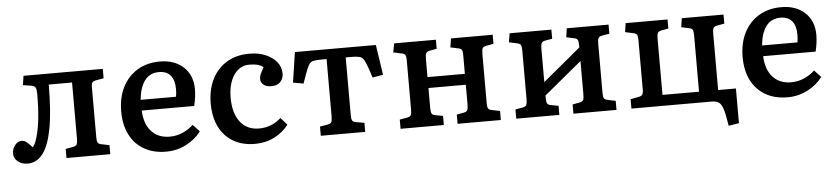

<svg xmlns="http://www.w3.org/2000/svg" viewBox="-42 -756 4959 1141"><g transform="rotate(-5 2437.5 -185.5)"><path d="M97 13Q62 13 38.5 -6Q15 -25 15 -54Q15 -82 32 -103.5Q49 -125 73 -125Q88 -125 101.5 -114Q115 -103 135 -81Q149 -95 162 -140Q189 -231 189 -394Q189 -422 183 -432.5Q177 -443 159 -446L109 -454L117 -509H590V-453L545 -445Q528 -442 522 -434.5Q516 -427 516 -409V-106Q516 -84 521 -75.5Q526 -67 541 -64L590 -54V0H329V-54L376 -63Q391 -66 396 -75.5Q401 -85 401 -110V-444H262Q262 -369 257 -299Q252 -229 242 -179Q206 13 97 13Z M923 14Q847 14 791.5 -18Q736 -50 706.5 -108.5Q677 -167 677 -246Q677 -331 709 -393Q741 -455 798 -489Q855 -523 931 -523Q1019 -523 1072 -473.5Q1125 -424 1125 -341Q1125 -296 1112 -242H799Q802 -162 842.5 -117.5Q883 -73 951 -73Q992 -73 1028 -88.5Q1064 -104 1093 -131L1132 -89Q1097 -42 1041.5 -14Q986 14 923 14ZM798 -306H1009Q1013 -326 1013 -352Q1013 -405 989.5 -433Q966 -461 920 -461Q866 -461 835.5 -420.5Q805 -380 798 -306Z M1453 14Q1378 14 1323.5 -18Q1269 -50 1240 -108.5Q1211 -167 1211 -247Q1211 -330 1242 -392Q1273 -454 1330 -488.5Q1387 -523 1465 -523Q1520 -523 1562 -505Q1604 -487 1628 -457Q1652 -427 1652 -389Q1652 -358 1633 -338.5Q1614 -319 1580 -319Q1550 -319 1533 -332.5Q1516 -346 1516 -369Q1516 -381 1522 -395.5Q1528 -410 1543 -436Q1525 -449 1506 -453.5Q1487 -458 1458 -458Q1402 -458 1367 -407Q1332 -356 1332 -271Q1332 -179 1372.5 -127Q1413 -75 1485 -75Q1560 -75 1616 -126L1654 -83Q1621 -39 1568.5 -12.5Q1516 14 1453 14Z M1846 0V-55L1894 -63Q1910 -66 1915 -75.5Q1920 -85 1920 -111V-451H1888Q1855 -451 1838.5 -446.5Q1822 -442 1812 -424Q1802 -406 1788 -366L1771 -318L1709 -329L1736 -509H2219L2246 -329L2183 -318L2166 -369Q2153 -407 2143 -424.5Q2133 -442 2116 -446.5Q2099 -451 2067 -451H2034V-107Q2034 -84 2039 -75Q2044 -66 2059 -63L2111 -54V0Z M2322 0V-55L2368 -63Q2384 -66 2389 -75.5Q2394 -85 2394 -111V-402Q2394 -425 2389 -433.5Q2384 -442 2369 -445L2318 -456L2328 -509H2577V-455L2534 -447Q2518 -444 2513 -434.5Q2508 -425 2508 -399V-292H2731V-403Q2731 -426 2726 -434.5Q2721 -443 2706 -446L2659 -456L2667 -509H2916V-455L2872 -447Q2855 -444 2850 -434.5Q2845 -425 2845 -400V-106Q2845 -84 2850 -75.5Q2855 -67 2871 -64L2920 -54V0H2662V-55L2705 -63Q2721 -66 2726 -75Q2731 -84 2731 -110V-227H2508V-107Q2508 -84 2513 -75Q2518 -66 2533 -63L2580 -54V0Z M3012 0V-55L3057 -63Q3073 -66 3078 -75.5Q3083 -85 3083 -111V-402Q3083 -425 3078 -433.5Q3073 -442 3058 -445L3008 -456L3017 -509H3266V-455L3223 -447Q3207 -444 3202 -434.5Q3197 -425 3197 -399V-202L3422 -389V-403Q3422 -426 3417 -434.5Q3412 -443 3397 -446L3350 -456L3358 -509H3607V-455L3562 -447Q3546 -444 3541 -434.5Q3536 -425 3536 -400V-106Q3536 -84 3541 -75.5Q3546 -67 3562 -64L3610 -54V0H3353V-55L3396 -63Q3412 -66 3417 -75Q3422 -84 3422 -110V-308L3197 -122V-107Q3197 -84 3202 -75Q3207 -66 3222 -63L3269 -54V0Z M4266 152 4254 85Q4244 36 4228.5 18Q4213 0 4180 0H3699V-56L3746 -65Q3763 -68 3769.5 -76Q3776 -84 3776 -104V-402Q3776 -425 3771 -433.5Q3766 -442 3751 -445L3701 -456L3709 -509H3959V-455L3916 -447Q3900 -444 3895 -434.5Q3890 -425 3890 -399V-65H4108V-403Q4108 -426 4103 -434.5Q4098 -443 4083 -446L4036 -456L4044 -509H4293V-455L4249 -447Q4232 -444 4227 -434.5Q4222 -425 4222 -400V-65H4328V142Z M4630 14Q4554 14 4498.5 -18Q4443 -50 4413.5 -108.5Q4384 -167 4384 -246Q4384 -331 4416 -393Q4448 -455 4505 -489Q4562 -523 4638 -523Q4726 -523 4779 -473.5Q4832 -424 4832 -341Q4832 -296 4819 -242H4506Q4509 -162 4549.5 -117.5Q4590 -73 4658 -73Q4699 -73 4735 -88.5Q4771 -104 4800 -131L4839 -89Q4804 -42 4748.5 -14Q4693 14 4630 14ZM4505 -306H4716Q4720 -326 4720 -352Q4720 -405 4696.5 -433Q4673 -461 4627 -461Q4573 -461 4542.5 -420.5Q4512 -380 4505 -306Z"/></g></svg>

Font: Literata 12pt Medium
Style: Regular
Weight: 500
Designer: Latin by Veronika Burian and Jose Scaglione. Greek by Irene Vlachou. Cyrillic by Vera Evstafieva.
Foundry: TypeTogether
Version: Version 3.002